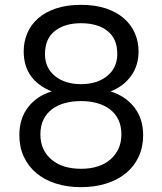

<svg xmlns="http://www.w3.org/2000/svg" viewBox="-20 -754 671 794"><path d="M194 -376Q138 -398 108 -439.5Q78 -481 78 -542Q78 -582 93 -617Q108 -652 137.5 -678Q167 -704 211.5 -719Q256 -734 315 -734Q374 -734 418.5 -719Q463 -704 493 -677.5Q523 -651 538 -616Q553 -581 553 -542Q553 -483 522 -440Q491 -397 437 -376Q499 -357 535.5 -310Q572 -263 572 -195Q572 -146 553.5 -106Q535 -66 501 -38Q467 -10 419.5 5Q372 20 315 20Q258 20 211 5Q164 -10 130.5 -38Q97 -66 78.5 -106Q60 -146 60 -195Q60 -264 96.5 -311Q133 -358 194 -376ZM315 -406Q382 -406 423.5 -440Q465 -474 465 -531Q465 -594 424.5 -626Q384 -658 315 -658Q248 -658 207 -626Q166 -594 166 -530Q166 -473 207.5 -439.5Q249 -406 315 -406ZM315 -336Q280 -336 249.5 -328Q219 -320 196 -303Q173 -286 160 -260Q147 -234 147 -198Q147 -134 192 -95Q237 -56 315 -56Q393 -56 437.5 -95.5Q482 -135 482 -198Q482 -233 469.5 -259Q457 -285 434.5 -302Q412 -319 381.5 -327.5Q351 -336 315 -336Z"/></svg>

Font: Poppins
Style: Regular
Weight: 400
Designer: Ninad Kale (Devanagari), Jonny Pinhorn (Latin)
Foundry: Indian Type Foundry
Version: Version 3.002 2017